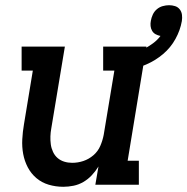

<svg xmlns="http://www.w3.org/2000/svg" viewBox="-20 -709 719 737"><path d="M223 8Q194 8 167 0Q140 -8 119.5 -25.5Q99 -43 86.5 -67Q74 -91 69 -118Q64 -145 65.5 -174Q67 -203 72 -232L106 -438H63V-530H229L177 -217Q174 -201 173.5 -185.5Q173 -170 175 -155Q177 -140 183.5 -126Q190 -112 201 -102.5Q212 -93 226.5 -88.5Q241 -84 257 -84Q279 -84 300 -91Q321 -98 338.5 -113Q356 -128 365 -149Q374 -170 378 -191L419 -438H376V-530H542L470 -92H513V0H346L358 -70Q347 -52 332.5 -36.5Q318 -21 300 -10.5Q282 0 262 4Q242 8 223 8ZM473 -438 471 -446 457 -495Q476 -500 495 -506Q514 -512 532 -521Q550 -530 567 -542.5Q584 -555 596 -571Q596 -571 596 -571Q596 -571 596 -571Q586 -573 577.5 -577.5Q569 -582 564 -590.5Q559 -599 558 -609Q557 -619 559 -629Q561 -641 566.5 -653Q572 -665 582 -673.5Q592 -682 604.5 -685.5Q617 -689 629 -689Q641 -689 652 -685.5Q663 -682 670 -673Q677 -664 678.5 -652Q680 -640 678 -628Q672 -593 653.5 -559.5Q635 -526 606 -501.5Q577 -477 542.5 -462Q508 -447 473 -438Z"/></svg>

Font: Iosevka Slab SmBdExObl
Style: Regular
Weight: 600
Width: 7
Italic angle: -9°
Monospace: yes
Designer: Belleve Invis
Foundry: Belleve Invis
Version: Version 11.1.0; ttfautohint (v1.8.3)